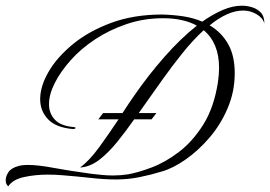

<svg xmlns="http://www.w3.org/2000/svg" viewBox="-66 -623 948 674"><path d="M-37 31Q-46 24 -46 10Q-46 -4 -36.5 -18.5Q-27 -33 -2 -40Q11 -44 32 -44Q67 -44 120.5 -34Q174 -24 254 -13Q272 -11 291 -9Q310 -7 331 -7Q344 -7 357 -8Q370 -9 383 -11Q418 -17 466 -35Q514 -53 562 -89.5Q610 -126 647.5 -185.5Q685 -245 699 -334Q701 -348 702 -360.5Q703 -373 703 -385Q703 -472 649 -517Q611 -482 574.5 -436.5Q538 -391 503.5 -342.5Q469 -294 438 -250L421 -226H483L466 -204H405Q377 -164 346 -125.5Q315 -87 282.5 -62Q250 -37 215 -35Q247 -58 282 -106Q317 -154 350 -204H279L296 -226H364Q375 -243 386 -259.5Q397 -276 407 -290Q454 -358 510.5 -422.5Q567 -487 625 -533Q578 -559 506 -559Q439 -559 378.5 -538.5Q318 -518 268 -485Q218 -452 182 -411.5Q146 -371 126 -331Q106 -291 106 -257Q106 -225 126.5 -203Q147 -181 192 -177Q199 -177 199 -174Q199 -170 190 -170Q131 -175 103 -204Q75 -233 75 -275Q75 -320 104.5 -371Q134 -422 190 -468Q246 -514 325 -543Q404 -572 503 -572Q543 -571 578.5 -565.5Q614 -560 644 -547Q681 -573 716 -588Q751 -603 783 -603Q801 -603 819 -597.5Q837 -592 849.5 -579Q862 -566 862 -541Q856 -561 834 -573.5Q812 -586 788 -586Q759 -586 729 -572Q699 -558 670 -534Q711 -510 734.5 -469Q758 -428 758 -366Q758 -302 733.5 -244Q709 -186 669.5 -140Q630 -94 585.5 -63Q541 -32 502 -21Q463 -9 423 -1Q383 7 341 7Q301 7 251.5 1.5Q202 -4 151 -8Q139 -9 127 -9.5Q115 -10 101 -10Q58 -10 18.5 -1.5Q-21 7 -37 31Z"/></svg>

Font: Luxurious Script
Style: Regular
Weight: 400
Designer: Robert E. Leuschke
Foundry: Robert E. Leuschke
Version: Version 1.010; ttfautohint (v1.8.3)